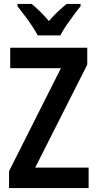

<svg xmlns="http://www.w3.org/2000/svg" viewBox="-20 -957 495 977"><path d="M431 0H26V-86L290 -610H32V-714H424V-628L159 -104H431ZM172 -777Q161 -798 143 -825Q125 -852 105 -878.5Q85 -905 69 -925V-937H141Q183 -903 229 -850Q253 -878 274.5 -898Q296 -918 319 -937H390V-925Q374 -906 354.5 -879.5Q335 -853 316.5 -826Q298 -799 287 -777Z"/></svg>

Font: Noto Sans Ethiopic Condensed SemiBold
Style: Regular
Weight: 600
Width: 3
Designer: Monotype Design Team
Foundry: Monotype Imaging Inc.
Version: Version 2.102; ttfautohint (v1.8.4.7-5d5b)